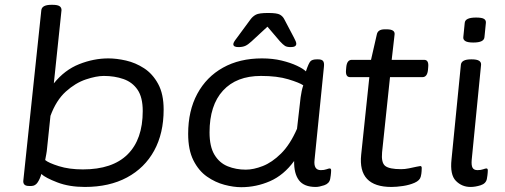

<svg xmlns="http://www.w3.org/2000/svg" viewBox="-20 -772 2102 799"><path d="M333 6Q268 6 218.5 -13Q169 -32 152 -48Q147 -29 137 -13.5Q127 2 110 2H102Q87 2 81.5 -4Q76 -10 77 -20L152 -730Q155 -752 194 -752H198Q219 -752 227.5 -746.5Q236 -741 236 -730L204 -425Q249 -481 309.5 -505Q370 -529 431 -529Q465 -529 504.5 -520Q544 -511 579.5 -488Q615 -465 638 -423Q661 -381 661 -316Q661 -217 621.5 -145Q582 -73 508.5 -33.5Q435 6 333 6ZM325 -67Q448 -67 511 -129.5Q574 -192 574 -310Q574 -367 552.5 -398.5Q531 -430 494 -443Q457 -456 412 -456Q381 -456 337.5 -441.5Q294 -427 254 -391Q214 -355 190 -290L176 -156Q175 -143 172.5 -130Q170 -117 168 -106Q182 -94 225 -80.5Q268 -67 325 -67Z M984 7Q952 7 914 -3Q876 -13 841.5 -37Q807 -61 785 -104.5Q763 -148 763 -215Q763 -311 801 -381.5Q839 -452 908 -490.5Q977 -529 1070 -529Q1115 -529 1152 -520Q1189 -511 1215.5 -498.5Q1242 -486 1253 -475Q1264 -508 1271.5 -516.5Q1279 -525 1298 -525H1304Q1319 -525 1324.5 -518Q1330 -511 1328 -494L1289 -107Q1284 -64 1315 -64Q1329 -64 1338.5 -67.5Q1348 -71 1352 -71Q1358 -71 1358 -63Q1358 -62 1357.5 -53Q1357 -44 1354 -27Q1350 -8 1329 -1Q1308 6 1294 6Q1245 6 1224 -22Q1203 -50 1204 -102Q1161 -43 1103.5 -18Q1046 7 984 7ZM1003 -66Q1035 -66 1073.5 -81Q1112 -96 1149.5 -133Q1187 -170 1216 -236L1231 -367Q1233 -381 1235.5 -393Q1238 -405 1242 -417Q1226 -428 1180 -442Q1134 -456 1066 -456Q964 -456 908 -395Q852 -334 852 -221Q852 -162 872.5 -128Q893 -94 927.5 -80Q962 -66 1003 -66ZM972 -576Q951 -576 951 -588Q951 -592 954 -597.5Q957 -603 967 -616L1023 -692Q1032 -704 1045 -711Q1058 -718 1096 -718Q1133 -718 1145 -711Q1157 -704 1163 -692L1203 -616Q1213 -598 1213 -590Q1213 -576 1190 -576Q1174 -576 1166 -581Q1158 -586 1145 -600L1093 -661L1027 -600Q1012 -586 1000.5 -581Q989 -576 972 -576Z M1609 6Q1469 6 1483 -128L1517 -451H1437Q1417 -451 1420 -481L1421 -493Q1424 -523 1444 -523H1524L1548 -628Q1552 -650 1581 -650H1589Q1625 -650 1622 -628L1610 -523H1745Q1765 -523 1762 -493L1761 -481Q1758 -451 1738 -451H1603L1570 -138Q1566 -95 1583 -81.5Q1600 -68 1649 -68Q1665 -68 1682 -71.5Q1699 -75 1712.5 -78Q1726 -81 1729 -81Q1735 -81 1735 -73Q1735 -70 1734.5 -59.5Q1734 -49 1731 -37Q1727 -21 1705.5 -11.5Q1684 -2 1657 2Q1630 6 1609 6Z M1938 6Q1902 6 1877 -19.5Q1852 -45 1859 -109L1898 -503Q1901 -525 1940 -525H1944Q1983 -525 1982 -503L1943 -107Q1941 -84 1946.5 -74Q1952 -64 1967 -64Q1981 -64 1990.5 -67.5Q2000 -71 2004 -71Q2010 -71 2010 -63Q2010 -62 2009.5 -53Q2009 -44 2006 -27Q2002 -8 1980 -1Q1958 6 1938 6ZM1950 -595Q1926 -595 1916.5 -601Q1907 -607 1908 -617L1914 -677Q1916 -699 1961 -699Q1985 -699 1994 -693.5Q2003 -688 2002 -677L1996 -617Q1994 -595 1950 -595Z"/></svg>

Font: Asap Expanded Expanded Regular
Style: Italic
Weight: 400
Width: 7
Italic angle: -6°
Designer: Pablo Cosgaya
Foundry: Omnibus-Type
Version: Version 3.001; ttfautohint (v1.8.4.7-5d5b)